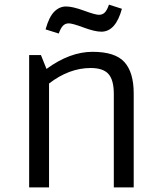

<svg xmlns="http://www.w3.org/2000/svg" viewBox="-20 -810 694 830"><path d="M181 -512Q282 -586 380 -586Q478 -586 518 -541.5Q558 -497 558 -406V0H472V-404Q472 -464 449 -490Q426 -516 372 -516Q279 -516 192 -449V0H106V-572H157ZM507 -772Q480 -673 418 -673Q390 -673 341.5 -691Q293 -709 277.5 -709Q262 -709 252 -698.5Q242 -688 234 -665L177 -683Q192 -737 214.5 -759.5Q237 -782 265.5 -782Q294 -782 343 -764Q392 -746 407.5 -746Q423 -746 433 -756Q443 -766 451 -790Z"/></svg>

Font: Sintony
Style: Regular
Weight: 400
Version: Version 001.001